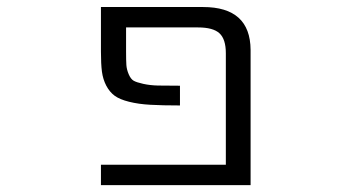

<svg xmlns="http://www.w3.org/2000/svg" viewBox="-20 -540 1040 560"><path d="M572.3 -519.5Q710 -519.5 710.9 -394.5V0H274.4V-59.6H638.7V-384.8Q638.7 -425.8 620.1 -442.9Q601.6 -460 557.6 -460H347.7V-389.6Q347.7 -363.3 348.6 -350.1Q349.6 -336.9 355.5 -323.2Q361.3 -309.6 369.6 -304.7Q377.9 -299.8 397.9 -295.4Q418 -291 440.9 -290.5Q463.9 -290 504.9 -290V-232.4Q453.1 -232.4 418.5 -234.4Q383.8 -236.3 356.4 -243.2Q329.1 -250 314.5 -260.7Q299.8 -271.5 290 -290Q280.3 -308.6 277.3 -331.1Q274.4 -353.5 274.4 -389.6V-519.5Z"/></svg>

Font: Gen Shin Gothic Monospace Normal
Style: Regular
Weight: 350
Designer: [Source Han Sans]
Ryoko NISHIZUKA  (kana & ideographs); Paul D. Hunt (Latin, Greek & Cyrillic); Wenlong ZHANG  (bopomofo
Version: Version 1.002.20150607